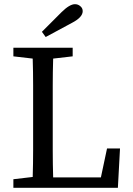

<svg xmlns="http://www.w3.org/2000/svg" viewBox="-20 -897 636 917"><path d="M43.9 0V-41L136.2 -51.8Q138.2 -116.2 138.2 -180.7V-489.3Q138.2 -553.7 136.2 -617.2L43.9 -627.9V-668.9H327.1V-627.9L233.9 -617.2Q231.9 -552.7 231.9 -488.3V-179.2Q231.9 -114.3 233.9 -49.8H461.9L491.2 -188H553.2L543 0ZM337.9 -877Q352.5 -877 363.3 -867.7Q375 -858.4 375 -843.8Q375 -814.5 324.2 -788.1L198.2 -720.2L180.2 -745.1L273.9 -838.9Q312.5 -877 337.9 -877Z"/></svg>

Font: SourceSerifPro-Regular
Style: Regular
Weight: 400
Designer: Frank Grießhammer
Foundry: Adobe Systems Incorporated
Version: Version 1.014;PS Version 1.0;hotconv 1.0.73;makeotf.lib2.5.5